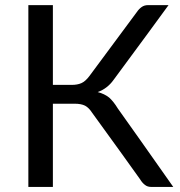

<svg xmlns="http://www.w3.org/2000/svg" viewBox="-20 -737 711 757"><path d="M663.1 0Q641.6 0 576.2 0Q561.5 0 551.8 -7.8Q541 -15.6 532.2 -30.3Q469.7 -118.2 342.8 -293Q330.1 -312.5 315.4 -320.3Q299.8 -328.1 274.4 -328.1Q245.1 -328.1 188.5 -328.1Q188.5 -246.1 188.5 0Q164.1 0 91.8 0Q91.8 -67.4 91.8 -268.6Q91.8 -380.9 91.8 -716.8Q115.2 -716.8 188.5 -716.8Q188.5 -637.7 188.5 -402.3Q207 -402.3 262.7 -402.3Q285.2 -402.3 300.8 -409.2Q316.4 -416 332 -436.5Q394.5 -521.5 519.5 -689.5Q527.3 -701.2 538.1 -709Q548.8 -716.8 563.5 -716.8Q589.8 -716.8 644.5 -716.8Q590.8 -642.6 427.7 -421.9Q403.3 -387.7 365.2 -374Q391.6 -367.2 410.2 -352.5Q427.7 -336.9 444.3 -309.6Q517.6 -207 663.1 0Z"/></svg>

Font: Lato
Style: Regular
Weight: 400
Designer: Lukasz Dziedzic with Adam Twardoch and Botio Nikoltchev
Version: Version 2.015; 2015-08-06; http://www.latofonts.com/